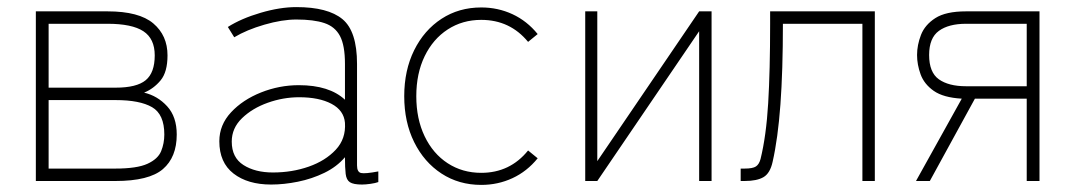

<svg xmlns="http://www.w3.org/2000/svg" viewBox="-20 -510 3031 541"><path d="M81 0V-478H283Q372 -478 412 -444Q452 -410 452 -354Q452 -307 432.5 -283.5Q413 -260 386 -249Q424 -240 451 -210.5Q478 -181 478 -131Q478 -67 439 -33.5Q400 0 305 0ZM117 -35H305Q366 -35 395.5 -48.5Q425 -62 434 -84Q443 -106 443 -131Q443 -188 408.5 -208Q374 -228 306 -228H117ZM117 -263H306Q365 -263 390.5 -284Q416 -305 416 -354Q416 -401 384 -422Q352 -443 283 -443H117Z M744 10Q678 10 638 -21Q598 -52 598 -112Q598 -158 631 -193.5Q664 -229 715.5 -249.5Q767 -270 822 -270Q908 -270 952 -229V-330Q952 -382 938 -408.5Q924 -435 894 -445Q864 -455 815 -455Q775 -455 725 -440.5Q675 -426 640 -405L622 -434Q660 -458 714.5 -474Q769 -490 815 -490Q904 -490 945 -456Q986 -422 986 -330V-44Q986 -25 997.5 -22.5Q1009 -20 1046 -27V3Q1038 6 1024 8Q1010 10 1000 10Q976 10 966 3.5Q956 -3 954 -20Q952 -37 952 -67Q929 -40 894 -23Q859 -6 819.5 2Q780 10 744 10ZM749 -24Q803 -24 850 -40.5Q897 -57 926 -88Q955 -119 952 -164Q949 -199 914 -217.5Q879 -236 823 -236Q778 -236 734.5 -220.5Q691 -205 662 -177Q633 -149 633 -111Q633 -66 666 -45Q699 -24 749 -24Z M1336 11Q1273 11 1224 -21Q1175 -53 1147 -109.5Q1119 -166 1119 -239Q1119 -312 1147 -368.5Q1175 -425 1224 -457Q1273 -489 1336 -489Q1383 -489 1424 -470Q1465 -451 1495 -414L1468 -392Q1417 -454 1336 -454Q1283 -454 1241.5 -427Q1200 -400 1176.5 -351.5Q1153 -303 1153 -239Q1153 -175 1176.5 -126Q1200 -77 1241.5 -50Q1283 -23 1336 -23Q1417 -23 1468 -86L1495 -64Q1465 -27 1424 -8Q1383 11 1336 11Z M1629 0V-478H1663V-56L1950 -478H1985V0H1950V-422L1663 0Z M2067 0V-35H2078Q2101 -35 2110 -41Q2119 -47 2123 -62Q2139 -127 2144.5 -219Q2150 -311 2150 -443V-478H2445V0H2410V-443H2186Q2186 -311 2179 -215.5Q2172 -120 2157 -54Q2150 -22 2131.5 -11Q2113 0 2078 0Z M2561 0 2690 -232Q2638 -235 2611 -254Q2584 -273 2574 -300.5Q2564 -328 2564 -355Q2564 -383 2575 -411.5Q2586 -440 2615.5 -459Q2645 -478 2702 -478H2909V0H2873V-232H2727L2600 0ZM2702 -267H2873V-443H2702Q2653 -443 2625.5 -423Q2598 -403 2598 -355Q2598 -306 2625.5 -286.5Q2653 -267 2702 -267Z"/></svg>

Font: Zen Kaku Gothic New Light
Style: Regular
Weight: 300
Designer: Yoshimichi Ohira
Foundry: Positype
Version: Version 1.002